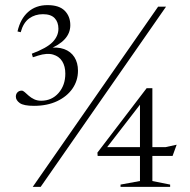

<svg xmlns="http://www.w3.org/2000/svg" viewBox="-20 -731 742 751"><path d="M108 0 598.5 -705H629.5L139 0ZM113 -317Q72.5 -317 57.2 -328Q42 -339 42 -353Q42 -363.5 48.5 -370Q55 -376.5 65 -376.5Q70 -376.5 76.8 -370.5Q83.5 -364.5 92.5 -356.5Q101.5 -348.5 113.5 -342.8Q125.5 -337 141 -337Q182.5 -337 209 -367.2Q235.5 -397.5 235.5 -443Q235.5 -471.5 223.5 -491Q211.5 -510.5 187.8 -517.5Q164 -524.5 129 -513.5L108.5 -507L104.5 -521Q163 -543 185.8 -566.5Q208.5 -590 208.5 -618.5Q208.5 -644.5 193.8 -660Q179 -675.5 148 -675.5Q117 -675.5 94 -658.8Q71 -642 61 -605L48.5 -608Q59.5 -657 89.8 -684Q120 -711 166 -711Q211.5 -711 233.2 -689Q255 -667 255 -632.5Q255 -601.5 233.2 -577.8Q211.5 -554 168 -537V-543Q204.5 -548.5 230.8 -539Q257 -529.5 271 -507.5Q285 -485.5 285 -454.5Q285 -415.5 263.5 -384.5Q242 -353.5 203.2 -335.2Q164.5 -317 113 -317ZM527.5 -340 544.5 -343.5 386 -138.5 383 -155.5H627.5L671 -165L655 -121H362L361 -134L553.5 -386H576V-23L645.5 -9V0H451.5V-9L527.5 -23Z"/></svg>

Font: Newsreader 60pt Light
Style: Regular
Weight: 300
Designer: Hugues Gentile
Foundry: Production Type
Version: Version 1.003